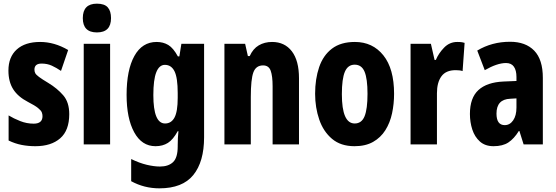

<svg xmlns="http://www.w3.org/2000/svg" viewBox="-20 -881 3037 1048"><path d="M358 -258Q358 -169 308.5 -126Q259 -83 173 -83Q134 -83 98 -90Q62 -97 27 -114V-251Q55 -234 90.5 -220Q126 -206 164 -206Q212 -206 212 -247Q212 -258 208 -268Q204 -278 187.5 -291.5Q171 -305 132 -325Q78 -353 52 -394Q26 -435 26 -496Q26 -570 71.5 -611Q117 -652 199 -652Q277 -652 352 -608L313 -494Q288 -511 263 -522.5Q238 -534 207 -534Q168 -534 168 -501Q168 -490 172.5 -481.5Q177 -473 193 -461Q209 -449 244 -428Q292 -399 325 -361Q358 -323 358 -258Z M509 -861Q550 -861 568 -841Q586 -821 586 -782Q586 -704 509 -704Q432 -704 432 -782Q432 -861 509 -861ZM581 -642V-93H437V-642Z M835 -652Q871 -652 898.5 -635.5Q926 -619 951 -573H959L970 -642H1094V-132Q1094 2 1035 74.5Q976 147 850 147Q767 147 696 108V-13Q741 9 781 18.5Q821 28 853 28Q899 28 924.5 4Q950 -20 950 -82V-88Q950 -129 954 -165H950Q925 -119 896.5 -101Q868 -83 829 -83Q754 -83 712.5 -159Q671 -235 671 -363Q671 -499 713.5 -575.5Q756 -652 835 -652ZM880 -527Q849 -527 833 -486.5Q817 -446 817 -362Q817 -207 881 -207Q915 -207 932.5 -239.5Q950 -272 950 -347V-373Q950 -457 932.5 -492Q915 -527 880 -527Z M1465 -652Q1534 -652 1573 -601Q1612 -550 1612 -454V-93H1468V-410Q1468 -466 1457.5 -495Q1447 -524 1416 -524Q1377 -524 1363 -486Q1349 -448 1349 -352V-93H1205V-642H1318L1333 -575H1343Q1361 -615 1392.5 -633.5Q1424 -652 1465 -652Z M2131 -369Q2131 -314 2120 -262.5Q2109 -211 2083.5 -170.5Q2058 -130 2016.5 -106.5Q1975 -83 1915 -83Q1840 -83 1792.5 -123Q1745 -163 1722.5 -228.5Q1700 -294 1700 -369Q1700 -450 1722 -514.5Q1744 -579 1792 -615.5Q1840 -652 1917 -652Q2014 -652 2072.5 -579Q2131 -506 2131 -369ZM1846 -367Q1846 -207 1916 -207Q1954 -207 1970 -246.5Q1986 -286 1986 -369Q1986 -451 1970 -489.5Q1954 -528 1916 -528Q1879 -528 1862.5 -489.5Q1846 -451 1846 -367Z M2476 -652Q2484 -652 2493 -651.5Q2502 -651 2516 -647L2505 -493Q2497 -496 2486.5 -497Q2476 -498 2467 -498Q2414 -498 2389.5 -464.5Q2365 -431 2365 -372V-93H2221V-642H2332L2352 -554H2359Q2374 -590 2404 -621Q2434 -652 2476 -652Z M2764 -653Q2849 -653 2896 -604.5Q2943 -556 2943 -456V-93H2838L2815 -166H2812Q2786 -124 2755 -103.5Q2724 -83 2674 -83Q2628 -83 2599.5 -108.5Q2571 -134 2558 -174Q2545 -214 2545 -259Q2545 -347 2591.5 -389.5Q2638 -432 2728 -436L2799 -439V-461Q2799 -497 2785 -517Q2771 -537 2742 -537Q2694 -537 2626 -498L2585 -605Q2665 -653 2764 -653ZM2765 -342Q2690 -339 2690 -261Q2690 -198 2735 -198Q2763 -198 2781 -224Q2799 -250 2799 -294V-344Z"/></svg>

Font: Noto Sans Kannada UI ExtraCondensed ExtraBold
Style: Regular
Weight: 800
Width: 2
Designer: Jelle Bosma - Monotype Design Team
Foundry: Monotype Imaging Inc.
Version: Version 2.005; ttfautohint (v1.8.4.7-5d5b)